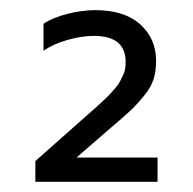

<svg xmlns="http://www.w3.org/2000/svg" viewBox="-20 -729 381 379"><path d="M49.8 -370.1V-411.1L130.9 -482.9Q137.2 -488.8 150.1 -500Q163.1 -511.2 168.2 -515.9Q173.3 -520.5 183.3 -529.8Q193.4 -539.1 197.3 -543.5Q201.2 -547.9 207.8 -555.4Q214.4 -563 216.8 -568.1Q219.2 -573.2 222.7 -580.1Q226.1 -586.9 227.1 -593.3Q228 -599.6 228 -606.9Q228 -658.2 165 -658.2Q142.1 -658.2 114 -650.4Q85.9 -642.6 65.9 -628.9V-682.1Q84 -694.3 113.3 -701.7Q142.6 -709 168 -709Q225.6 -709 256.8 -680.9Q288.1 -652.8 288.1 -608.9Q288.1 -588.4 283 -572.3Q277.8 -556.2 263.7 -539.1Q249.5 -522 237.8 -511Q226.1 -500 199.2 -477.1L130.9 -418H291V-370.1Z"/></svg>

Font: Prompt Light
Style: Regular
Weight: 300
Designer: Katatrad Team
Foundry: CadsonDemak
Version: Version 1.000;PS 001.000;hotconv 1.0.88;makeotf.lib2.5.64775